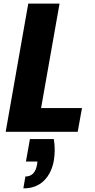

<svg xmlns="http://www.w3.org/2000/svg" viewBox="-20 -722 519 1052"><path d="M144 40H274.9Q284.7 99.1 274.9 158.2Q262.2 228 219.7 269Q177.2 310.1 107.9 310.1L119.1 245.1Q171.9 245.1 183.1 179.2L185.1 163.1H122.1ZM134.8 -702.1H306.2L205.1 -129.9H429.2L405.8 0H11.2Z"/></svg>

Font: SVN-Poppins
Style: Bold Italic
Weight: 700
Italic angle: -10°
Designer: Ninad Kale (Devanagari), Jonny Pinhorn (Latin)
Foundry: Indian Type Foundry
Version: Version 3.002 2017